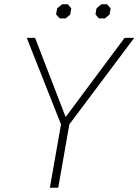

<svg xmlns="http://www.w3.org/2000/svg" viewBox="-20 -877 647 897"><path d="M265 -296 105 -700H144L286 -332H288L562 -700H607L304 -296L252 0H213ZM242 -810 247 -838 270 -857H297L313 -838L308 -809L287 -791H259ZM426 -810 431 -838 453 -857H480L497 -838L492 -809L470 -791H442Z"/></svg>

Font: Chakra Petch ExtraLight
Style: Italic
Weight: 275
Italic angle: -10°
Designer: Katatrad Aksorn Co.,Ltd.
Foundry: Cadson Demak Co.,Ltd.
Version: Version 1.000; ttfautohint (v1.6)